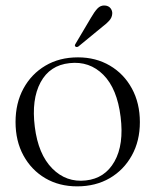

<svg xmlns="http://www.w3.org/2000/svg" viewBox="-20 -667 565 698"><path d="M263.5 -458.5Q328.5 -458.5 379.5 -428.5Q430.5 -398.5 459.5 -345.2Q488.5 -292 488.5 -223Q488.5 -154.5 459.2 -101.8Q430 -49 378.8 -19.2Q327.5 10.5 260.5 10.5Q195 10.5 144.5 -19.2Q94 -49 65.2 -101.8Q36.5 -154.5 36.5 -223.5Q36.5 -292 65.2 -345Q94 -398 145 -428.2Q196 -458.5 263.5 -458.5ZM292 -11Q361.5 -18.5 396.2 -80Q431 -141.5 418.5 -242Q406 -344.5 355.8 -395Q305.5 -445.5 233 -437.5Q161 -430 127.5 -367.8Q94 -305.5 106.5 -206Q119 -106 170 -54.5Q221 -3 292 -11ZM311 -603Q323 -624 334.2 -636Q345.5 -648 361 -647Q375 -646 382 -636.8Q389 -627.5 388 -616.5Q387 -603 377.2 -592Q367.5 -581 352 -569.5L265 -498Q258.5 -494 254 -498Q250 -501 255 -508.5Z"/></svg>

Font: Fraunces 72pt Light
Style: Regular
Weight: 300
Version: Version 1.000;[0bf87f6ff]